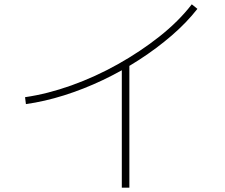

<svg xmlns="http://www.w3.org/2000/svg" viewBox="-20 -807 1040 889"><path d="M96 -357Q200 -372 310.5 -411.5Q421 -451 525.5 -509.5Q630 -568 719 -638.5Q808 -709 868 -787L894 -766Q844 -702 775 -642.5Q706 -583 625 -530.5Q544 -478 455.5 -436Q367 -394 276.5 -365.5Q186 -337 100 -325ZM544 62V-510H579V62Z"/></svg>

Font: M PLUS 2 ExtraLight
Style: Regular
Weight: 250
Designer: Coji Morishita
Foundry: UNDERFOREST DESIGN
Version: Version 1.001